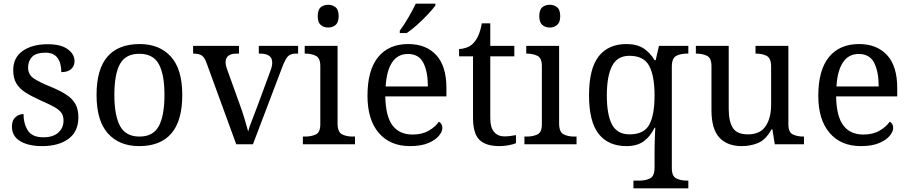

<svg xmlns="http://www.w3.org/2000/svg" viewBox="-20 -786 4958 1046"><path d="M210 10Q135 10 90 -17Q45 -44 45 -96Q45 -123 56 -138Q67 -153 81.5 -159Q96 -165 108 -165Q108 -113 131.5 -75.5Q155 -38 216 -38Q269 -38 297.5 -63.5Q326 -89 326 -129Q326 -154 315.5 -170Q305 -186 278.5 -201.5Q252 -217 203 -238Q152 -261 118.5 -282.5Q85 -304 68.5 -332.5Q52 -361 52 -404Q52 -472 103.5 -508.5Q155 -545 240 -545Q312 -545 349 -518Q386 -491 386 -453Q386 -426 367.5 -409.5Q349 -393 314 -393Q314 -443 293 -471Q272 -499 228 -499Q177 -499 155 -476.5Q133 -454 133 -419Q133 -381 161.5 -360.5Q190 -340 257 -313Q310 -291 343 -269Q376 -247 391.5 -218Q407 -189 407 -147Q407 -69 353 -29.5Q299 10 210 10Z M738 10Q630 10 568 -59Q506 -128 506 -269Q506 -409 565.5 -477.5Q625 -546 741 -546Q849 -546 911 -477.5Q973 -409 973 -269Q973 -128 913.5 -59Q854 10 738 10ZM740 -42Q815 -42 845.5 -99.5Q876 -157 876 -269Q876 -381 845 -437Q814 -493 739 -493Q664 -493 633.5 -437Q603 -381 603 -269Q603 -157 634 -99.5Q665 -42 740 -42Z M1106 -441Q1095 -473 1079.5 -483.5Q1064 -494 1032 -494V-536H1282V-494H1269Q1209 -494 1209 -446Q1209 -438 1211 -429Q1213 -420 1217 -409L1285 -220Q1299 -183 1312 -139.5Q1325 -96 1332 -70Q1337 -91 1353 -131Q1369 -171 1382 -207L1454 -402Q1463 -426 1463 -445Q1463 -494 1397 -494H1390V-536H1604V-494H1592Q1563 -494 1548.5 -479Q1534 -464 1516 -416L1358 0H1267Z M1768 -636Q1744 -636 1727.5 -650Q1711 -664 1711 -698Q1711 -733 1727.5 -746.5Q1744 -760 1768 -760Q1791 -760 1808 -746.5Q1825 -733 1825 -698Q1825 -664 1808 -650Q1791 -636 1768 -636ZM1630 0V-42H1643Q1676 -42 1700.5 -53.5Q1725 -65 1725 -109V-426Q1725 -470 1700.5 -482Q1676 -494 1643 -494H1640V-536H1819V-114Q1819 -67 1843 -54.5Q1867 -42 1901 -42H1914V0Z M2214 10Q2105 10 2043.5 -62Q1982 -134 1982 -264Q1982 -404 2040 -475Q2098 -546 2204 -546Q2301 -546 2356.5 -486Q2412 -426 2412 -307V-261H2079Q2081 -152 2118.5 -102.5Q2156 -53 2228 -53Q2280 -53 2316.5 -74.5Q2353 -96 2371 -123Q2378 -120 2384 -111Q2390 -102 2390 -89Q2390 -69 2371 -46Q2352 -23 2313 -6.5Q2274 10 2214 10ZM2311 -315Q2311 -395 2286.5 -443.5Q2262 -492 2202 -492Q2147 -492 2116.5 -446.5Q2086 -401 2081 -315ZM2158 -619Q2180 -648 2204.5 -690Q2229 -732 2245 -766H2352V-756Q2340 -739 2313 -710Q2286 -681 2254.5 -652.5Q2223 -624 2196 -606H2158Z M2702 10Q2626 10 2591.5 -24.5Q2557 -59 2557 -145V-479H2481V-519Q2499 -519 2521 -526.5Q2543 -534 2559 -551Q2576 -569 2587 -595Q2598 -621 2605 -659H2651V-536H2782V-479H2651V-142Q2651 -91 2672 -67Q2693 -43 2727 -43Q2745 -43 2760 -45Q2775 -47 2791 -50V-6Q2778 0 2752 5Q2726 10 2702 10Z M2975 -636Q2951 -636 2934.5 -650Q2918 -664 2918 -698Q2918 -733 2934.5 -746.5Q2951 -760 2975 -760Q2998 -760 3015 -746.5Q3032 -733 3032 -698Q3032 -664 3015 -650Q2998 -636 2975 -636ZM2837 0V-42H2850Q2883 -42 2907.5 -53.5Q2932 -65 2932 -109V-426Q2932 -470 2907.5 -482Q2883 -494 2850 -494H2847V-536H3026V-114Q3026 -67 3050 -54.5Q3074 -42 3108 -42H3121V0Z M3431 240V198H3464Q3498 198 3522 185.5Q3546 173 3546 126V40Q3546 24 3546.5 -0.5Q3547 -25 3548 -50Q3549 -75 3550 -90H3546Q3524 -44 3488 -17Q3452 10 3393 10Q3294 10 3241.5 -56.5Q3189 -123 3189 -267Q3189 -412 3241.5 -479Q3294 -546 3393 -546Q3451 -546 3487.5 -521.5Q3524 -497 3546 -458H3552L3570 -536H3730V-494H3722Q3688 -494 3664 -481.5Q3640 -469 3640 -422V130Q3640 174 3664.5 186Q3689 198 3722 198H3730V240ZM3410 -54Q3488 -54 3517 -106.5Q3546 -159 3546 -267Q3546 -371 3517 -426.5Q3488 -482 3409 -482Q3343 -482 3314.5 -426.5Q3286 -371 3286 -266Q3286 -160 3314.5 -107Q3343 -54 3410 -54Z M4021 10Q3942 10 3899 -36.5Q3856 -83 3856 -186V-426Q3856 -470 3831.5 -482Q3807 -494 3774 -494H3771V-536H3950V-191Q3950 -126 3972 -90Q3994 -54 4055 -54Q4121 -54 4151 -98.5Q4181 -143 4181 -216V-422Q4181 -469 4157 -481.5Q4133 -494 4099 -494H4096V-536H4275V-109Q4275 -65 4299.5 -53.5Q4324 -42 4357 -42H4360V0H4201L4188 -81H4183Q4152 -25 4111 -7.5Q4070 10 4021 10Z M4670 10Q4561 10 4499.5 -62Q4438 -134 4438 -264Q4438 -404 4496 -475Q4554 -546 4660 -546Q4757 -546 4812.5 -486Q4868 -426 4868 -307V-261H4535Q4537 -152 4574.5 -102.5Q4612 -53 4684 -53Q4736 -53 4772.5 -74.5Q4809 -96 4827 -123Q4834 -120 4840 -111Q4846 -102 4846 -89Q4846 -69 4827 -46Q4808 -23 4769 -6.5Q4730 10 4670 10ZM4767 -315Q4767 -395 4742.5 -443.5Q4718 -492 4658 -492Q4603 -492 4572.5 -446.5Q4542 -401 4537 -315Z"/></svg>

Font: Noto Serif Khitan Small Script
Style: Regular
Weight: 400
Designer: LIU Zhao, ZHANG Congyu, Kushim JIANG
Foundry: Guyu Beijing Co. Ltd.
Version: Version 1.000; ttfautohint (v1.8.4.7-5d5b)